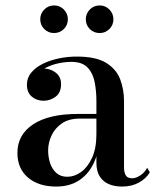

<svg xmlns="http://www.w3.org/2000/svg" viewBox="-20 -676 579 706"><path d="M428.5 10Q402.5 10 381.2 1.5Q360 -7 347.2 -26.5Q334.5 -46 334.5 -78V-304.5Q334.5 -340.5 328.2 -373.5Q322 -406.5 302.2 -427.5Q282.5 -448.5 242.5 -448.5Q220.5 -448.5 196.2 -443.5Q172 -438.5 151 -428.2Q130 -418 116.8 -402.2Q103.5 -386.5 103.5 -364.5H80Q80 -391.5 98.8 -407.8Q117.5 -424 140.5 -424Q165 -424 184.8 -409Q204.5 -394 204.5 -366.5Q204.5 -335 184.2 -320.2Q164 -305.5 140.5 -305.5Q114.5 -305.5 96.8 -320.8Q79 -336 79 -364.5Q79 -389.5 94.5 -408.5Q110 -427.5 136.2 -440.8Q162.5 -454 195.2 -461Q228 -468 262 -468Q333 -468 370.5 -444.8Q408 -421.5 422 -384.2Q436 -347 436 -304.5V-60Q436 -43.5 442 -32Q448 -20.5 466.5 -20.5Q479.5 -20.5 495.8 -31Q512 -41.5 521 -59L531 -42.5Q517.5 -19.5 491 -4.8Q464.5 10 428.5 10ZM186.5 10Q121.5 10 82.8 -23.2Q44 -56.5 44 -113.5Q44 -180.5 101.8 -218.8Q159.5 -257 266 -257H381V-240H275Q232.5 -240 206.8 -221.8Q181 -203.5 169 -176.8Q157 -150 157 -123Q157 -98.5 164.2 -76.2Q171.5 -54 187.2 -40Q203 -26 227.5 -26Q253.5 -26 277.8 -43.2Q302 -60.5 318.2 -95.2Q334.5 -130 334.5 -182.5H346Q346 -125 327.2 -81.8Q308.5 -38.5 273 -14.2Q237.5 10 186.5 10ZM346.5 -554.5Q325 -554.5 310.2 -569.2Q295.5 -584 295.5 -605Q295.5 -626 310.2 -641Q325 -656 346.5 -656Q367.5 -656 382.2 -641Q397 -626 397 -605Q397 -584 382.2 -569.2Q367.5 -554.5 346.5 -554.5ZM178.5 -554.5Q157.5 -554.5 142.8 -569.2Q128 -584 128 -605Q128 -626 142.8 -641Q157.5 -656 179 -656Q200 -656 214.8 -641Q229.5 -626 229.5 -605Q229.5 -584 214.8 -569.2Q200 -554.5 178.5 -554.5Z"/></svg>

Font: Bodoni Moda Medium
Style: Regular
Weight: 500
Designer: Owen Earl
Foundry: indestructible type
Version: Version 2.005